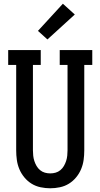

<svg xmlns="http://www.w3.org/2000/svg" viewBox="-20 -1004 540 1032"><path d="M250 8Q224 8 198 2.5Q172 -3 150 -16.5Q128 -30 111 -50.5Q94 -71 84 -95Q74 -119 70.5 -144.5Q67 -170 67 -196V-655H24V-735H199V-655H157V-196Q157 -182 158.5 -167.5Q160 -153 164.5 -139Q169 -125 176.5 -112Q184 -99 195.5 -89.5Q207 -80 221 -76Q235 -72 250 -72Q265 -72 279 -76Q293 -80 304.5 -89.5Q316 -99 323.5 -112Q331 -125 335.5 -139Q340 -153 341.5 -167.5Q343 -182 343 -196V-655H301V-735H476V-655H433V-196Q433 -170 429.5 -144.5Q426 -119 416 -95Q406 -71 389 -50.5Q372 -30 350 -16.5Q328 -3 302 2.5Q276 8 250 8ZM235 -792 184 -838 318 -984 382 -926Z"/></svg>

Font: Iosevka Slab Medium
Style: Regular
Weight: 500
Monospace: yes
Designer: Belleve Invis
Foundry: Belleve Invis
Version: Version 11.1.1; ttfautohint (v1.8.3)